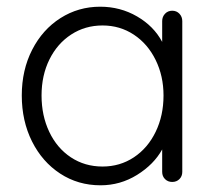

<svg xmlns="http://www.w3.org/2000/svg" viewBox="-20 -543 642 573"><path d="M524 -480V-30Q524 -17 515.5 -8.5Q507 0 494 0Q481 0 472.5 -8.5Q464 -17 464 -30V-97Q439 -52 389 -21Q339 10 280 10Q213 10 159.5 -25Q106 -60 75.5 -121Q45 -182 45 -258Q45 -334 76 -394.5Q107 -455 160.5 -489Q214 -523 279 -523Q339 -523 389 -494Q439 -465 464 -418V-480Q464 -493 472.5 -502Q481 -511 494 -511Q507 -511 515.5 -502Q524 -493 524 -480ZM468 -258Q468 -316 444.5 -364Q421 -412 379.5 -439.5Q338 -467 286 -467Q234 -467 192.5 -440Q151 -413 127.5 -365.5Q104 -318 104 -258Q104 -198 127 -149.5Q150 -101 191.5 -73.5Q233 -46 286 -46Q338 -46 379.5 -73.5Q421 -101 444.5 -149.5Q468 -198 468 -258Z"/></svg>

Font: Quicksand
Style: Regular
Weight: 400
Designer: Andrew Paglinawan
Foundry: Andrew Paglinawan
Version: Version 3.000